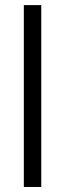

<svg xmlns="http://www.w3.org/2000/svg" viewBox="-20 -743 259 763"><path d="M74.7 0V-722.7H144V0Z"/></svg>

Font: Giphurs Light
Style: Regular
Weight: 300
Version: Version 0.920; ttfautohint (v1.8.4.7-5d5b)